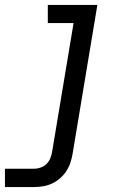

<svg xmlns="http://www.w3.org/2000/svg" viewBox="-49 -540 519 775"><path d="M-29 215V141H88Q102 141 116 136Q130 131 140 120.5Q150 110 155 96.5Q160 83 162 69L248 -447H144V-520H344L244 81Q241 99 235 117Q229 135 218.5 151Q208 167 193 180Q178 193 160.5 201Q143 209 124.5 212Q106 215 88 215Z"/></svg>

Font: Iosevka Etoile
Style: Italic
Weight: 400
Italic angle: -9°
Designer: Belleve Invis
Foundry: Belleve Invis
Version: Version 22.1.2; ttfautohint (v1.8.4)